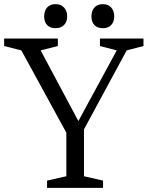

<svg xmlns="http://www.w3.org/2000/svg" viewBox="-23 -906 714 926"><path d="M540 -663 355 -322 173 -663 256 -684V-720H-3V-684L80 -663L297 -266V-56L204 -35V0H474V-35L382 -56V-282L588 -663L669 -684V-720H459V-684ZM190 -827Q190 -800 204.5 -785Q219 -770 245 -770Q271 -770 286 -785.5Q301 -801 301 -827Q301 -853 286 -869.5Q271 -886 245 -886Q219 -886 204.5 -870Q190 -854 190 -827ZM418 -827Q418 -800 432.5 -785Q447 -770 473 -770Q499 -770 513.5 -785.5Q528 -801 528 -827Q528 -853 513.5 -869.5Q499 -886 473 -886Q447 -886 432.5 -870Q418 -854 418 -827Z"/></svg>

Font: GradeGX
Style: Regular
Weight: 100
Width: 1
Designer: Adam Twardoch
Foundry: Adam Twardoch
Version: Version 2.002; DEVELOPMENT